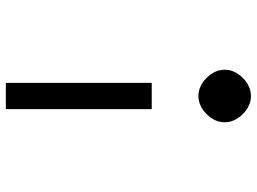

<svg xmlns="http://www.w3.org/2000/svg" viewBox="-131 -659 880 658"><g transform="rotate(-90 309.0 -330.0)"><path d="M264 -250V-750H354V-250ZM371 62Q343 90 309 90Q275 90 247 62Q219 34 219 0Q219 -34 247 -62Q275 -90 309 -90Q343 -90 371 -62Q399 -34 399 0Q399 34 371 62Z"/></g></svg>

Font: Hermit
Style: Regular
Weight: 400
Designer: Pablo Caro
Version: Version 2.000;PS 002.000;hotconv 1.0.88;makeotf.lib2.5.64775